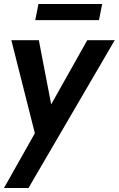

<svg xmlns="http://www.w3.org/2000/svg" viewBox="-23 -702 596 964"><path d="M152 -33 34 -500H172L234 -178L415 -500H553L120 242H-3ZM170 -682H490L474 -601H154Z"/></svg>

Font: Cabin
Style: Bold Italic
Weight: 700
Italic angle: -7°
Designer: Pablo Impallari
Foundry: Pablo Impallari. http://www.impallari.com Igino Marini. http://www.ikern.com
Version: Version 2.200